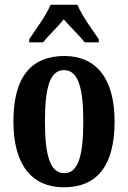

<svg xmlns="http://www.w3.org/2000/svg" viewBox="-20 -786 544 816"><path d="M104 -619V-606H163C185 -634 226 -672 251 -704C276 -674 322 -630 340 -606H400V-619C374 -657 327 -721 309 -766H195C177 -721 129 -657 104 -619ZM251 10C393 10 467 -82 467 -270C467 -457 385 -548 254 -548C111 -548 37 -457 37 -270C37 -82 118 10 251 10ZM253 -50C193 -50 171 -125 171 -270C171 -414 192 -488 252 -488C312 -488 334 -414 334 -270C334 -125 313 -50 253 -50Z"/></svg>

Font: Noto Serif Sinhala ExtraCondensed
Style: Bold
Weight: 700
Width: 2
Designer: Jelle Bosma - Monotype Design Team
Foundry: Monotype Imaging Inc.
Version: Version 2.007